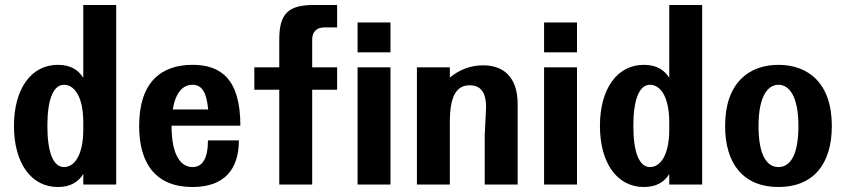

<svg xmlns="http://www.w3.org/2000/svg" viewBox="-20 -740 3392 770"><path d="M446 -720H314V-428C295 -458 265 -480 212 -480C105 -480 36 -384 36 -235C36 -86 105 10 212 10C265 10 295 -12 314 -42V0H446ZM170 -235C170 -340 193 -400 237 -400C275 -400 314 -358 314 -249V-221C314 -112 275 -70 237 -70C193 -70 170 -130 170 -235Z M752 10C878 10 938 -59 938 -177H814C814 -101 790 -70 752 -70C706 -70 668 -116 668 -235V-236H944C944 -425 864 -480 752 -480C625 -480 538 -409 538 -235C538 -81 607 10 752 10ZM673 -301C684 -370 714 -400 752 -400C788 -400 808 -373 815 -301Z M1100 0H1232V-380H1332V-470H1232V-582C1232 -612 1250 -630 1280 -630H1332V-720H1238C1135 -720 1100 -684 1100 -582V-470H1000V-380H1100Z M1414 0H1546V-470H1414ZM1414 -530H1546V-650H1414Z M1924 0H2056V-322C2056 -439 1992 -478 1917 -478C1868 -478 1823 -461 1784 -429V-470H1652V0H1784V-249C1784 -358 1812 -398 1864 -398C1905 -398 1932 -373 1929 -301L1924 -197Z M2162 0H2294V-470H2162ZM2162 -530H2294V-650H2162Z M2796 -720H2664V-428C2645 -458 2615 -480 2562 -480C2455 -480 2386 -384 2386 -235C2386 -86 2455 10 2562 10C2615 10 2645 -12 2664 -42V0H2796ZM2520 -235C2520 -340 2543 -400 2587 -400C2625 -400 2664 -358 2664 -249V-221C2664 -112 2625 -70 2587 -70C2543 -70 2520 -130 2520 -235Z M3102 -400C3146 -400 3182 -352 3182 -235C3182 -116 3148 -70 3102 -70C3056 -70 3022 -116 3022 -235C3022 -352 3058 -400 3102 -400ZM3102 -480C2985 -480 2888 -409 2888 -235C2888 -81 2963 10 3102 10C3241 10 3316 -81 3316 -235C3316 -409 3219 -480 3102 -480Z"/></svg>

Font: Tanklager Original
Style: Regular
Weight: 400
Designer: Ariel Martín Pérez
Foundry: Tunera Type Foundry
Version: Version 1.000;Glyphs 3.3 (3310)